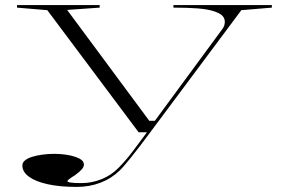

<svg xmlns="http://www.w3.org/2000/svg" viewBox="-20 -520 1133 755"><path d="M281 215Q216 215 168 204.5Q120 194 94 175Q68 156 68 131Q68 119 78.5 110.5Q89 102 107 96.5Q125 91 147 88Q169 85 192 85Q223 85 249.5 90Q276 95 293 104Q310 113 310 127Q310 136 302 145.5Q294 155 275 169Q260 178 252.5 184Q245 190 245 192Q245 200 301 200Q341 200 379.5 184.5Q418 169 446 140Q473 113 499 79Q525 45 558 0H525L166 -480L47 -490V-500H372V-490L244 -481L567 -45H589L856 -408Q860 -414 862 -420.5Q864 -427 864 -434Q864 -449 853.5 -459Q843 -469 819 -476.5Q795 -484 756.5 -487Q718 -490 662 -490V-500H1049V-490L929 -480L571 0Q526 61 494.5 100Q463 139 450 151Q418 182 375 198.5Q332 215 281 215Z"/></svg>

Font: Kalnia Expanded ExtraLight
Style: Regular
Weight: 250
Width: 7
Designer: Frida Medrano
Foundry: Frida Medrano
Version: Version 1.105